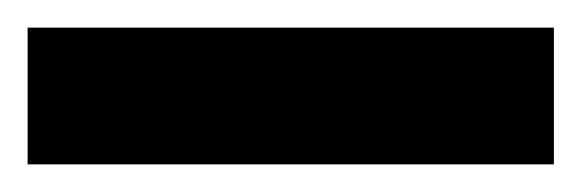

<svg xmlns="http://www.w3.org/2000/svg" viewBox="-20 -694 421 139"><path d="M0 -575V-674H381V-575Z"/></svg>

Font: Host Grotesk Black
Style: Regular
Weight: 900
Designer: Doğukan Karapınar based on Poppins by Indian Type Foundry, Jonny Pinhorn
Foundry: Element Type
Version: Version 1.000; ttfautohint (v1.8.4.7-5d5b);gftools[0.9.33]